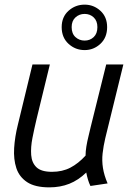

<svg xmlns="http://www.w3.org/2000/svg" viewBox="-20 -796 579 828"><path d="M193 12Q131 12 97 -10.5Q63 -33 50.5 -71Q38 -109 41 -157.5Q44 -206 57 -258L120 -518H195L138 -284Q128 -242 120 -201.5Q112 -161 114.5 -127.5Q117 -94 137.5 -74.5Q158 -55 204 -55Q249 -55 283.5 -73Q318 -91 349 -125Q349 -143 352.5 -164.5Q356 -186 361.5 -208Q367 -230 371 -248L438 -518H512L434 -200Q426 -166 422.5 -134.5Q419 -103 424 -71.5Q429 -40 444 -5L370 6Q364 -6 359.5 -21Q355 -36 352 -52Q318 -19 279 -3.5Q240 12 193 12ZM345 -580Q305 -580 275.5 -607Q246 -634 246 -679Q246 -723 275.5 -749.5Q305 -776 345 -776Q384 -776 413 -749.5Q442 -723 442 -679Q442 -634 413 -607Q384 -580 345 -580ZM345 -621Q368 -621 384 -636Q400 -651 400 -679Q400 -706 384 -721Q368 -736 345 -736Q322 -736 305.5 -721Q289 -706 289 -679Q289 -651 305.5 -636Q322 -621 345 -621Z"/></svg>

Font: Ubuntu Sans
Style: Italic
Weight: 400
Italic angle: -13.5°
Designer: Dalton Maag Ltd
Foundry: Dalton Maag Ltd
Version: Version 1.006